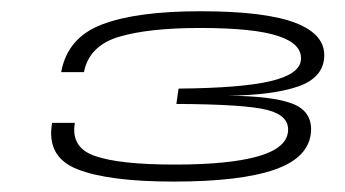

<svg xmlns="http://www.w3.org/2000/svg" viewBox="-20 -702 628 350"><path d="M296.5 -371Q178 -371 121 -393.5Q64 -416 75 -478H116.5Q108.5 -433 153.5 -417.5Q198.5 -402 298.5 -402Q397 -402 449.5 -416.8Q502 -431.5 505 -462Q508 -491 467.5 -501.5Q427 -512 301.5 -512.5L305.5 -540.5Q419.5 -541.5 472.8 -554Q526 -566.5 528.5 -592.5Q531.5 -621.5 487.5 -636.2Q443.5 -651 345 -651Q250.5 -651 196.5 -634.8Q142.5 -618.5 133 -570.5H91.5Q103 -633.5 166.2 -657.5Q229.5 -681.5 345 -681.5Q464 -681.5 518.8 -660.2Q573.5 -639 571 -598Q569 -560 523 -544.2Q477 -528.5 395 -527.5Q476 -527 512.5 -513.2Q549 -499.5 547 -462.5Q544 -415 481.2 -393Q418.5 -371 296.5 -371Z"/></svg>

Font: Anybody UltraExpanded Light
Style: Italic
Weight: 300
Width: 9
Italic angle: -10°
Designer: Tyler Finck
Foundry: Etcetera Type Company
Version: Version 1.010; ttfautohint (v1.8.3) -l 8 -r 50 -G 200 -x 14 